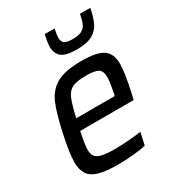

<svg xmlns="http://www.w3.org/2000/svg" viewBox="-176 -823 849 934"><g transform="rotate(-30 248.5 -356.0)"><path d="M33 -109Q33 -157 54 -254Q77 -361 100 -413.5Q123 -466 170 -492Q217 -518 308 -518Q396 -518 430.5 -493.5Q465 -469 465 -411Q465 -365 441 -255L434 -226H134Q119 -156 119 -129Q119 -103 130 -89.5Q141 -76 166.5 -70.5Q192 -65 239 -65Q301 -65 385 -76L370 -7Q342 0 297.5 4Q253 8 211 8Q144 8 105 -3.5Q66 -15 49.5 -40.5Q33 -66 33 -109ZM364 -289 367 -303Q379 -361 379 -386Q379 -422 360 -433.5Q341 -445 294 -445Q242 -445 216.5 -433.5Q191 -422 177.5 -391Q164 -360 148 -289ZM210 -653Q210 -678 220 -720H275Q268 -685 268 -671Q268 -650 280.5 -640.5Q293 -631 327 -631Q361 -631 378.5 -641Q396 -651 403.5 -668.5Q411 -686 418 -720H476Q466 -671 452 -641.5Q438 -612 407 -594.5Q376 -577 320 -577Q258 -577 234 -596.5Q210 -616 210 -653Z"/></g></svg>

Font: Saira Semi Condensed
Style: Italic
Weight: 400
Width: 4
Italic angle: -12°
Designer: Hector Gatti with collaboration of the Omnibus-Type team
Foundry: Omnibus-Type
Version: Version 1.001; ttfautohint (v1.8)